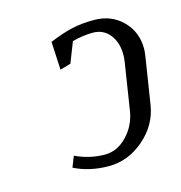

<svg xmlns="http://www.w3.org/2000/svg" viewBox="-68 -446 479 508"><g transform="rotate(-15 171.0 -192.0)"><path d="M76.2 -21 87.9 -50.8Q127 -32.2 168.9 -32.2Q202.6 -32.2 229.5 -60.3Q256.3 -88.4 262.2 -127.9L282.2 -255.9Q283.7 -266.1 283.7 -275.4Q283.7 -308.6 266.6 -330.3Q249.5 -352.1 220.2 -352.1Q193.4 -352.1 164.1 -344.2L142.1 -288.1L112.8 -279.8L108.9 -356.9Q144.5 -371.6 171.1 -377.7Q197.8 -383.8 231.9 -383.8Q279.3 -383.8 310.1 -353Q340.8 -322.3 340.8 -276.4Q340.8 -269.5 338.9 -255.9L318.8 -127.9Q310.5 -74.7 267.3 -37.4Q224.1 0 170.9 0Q118.7 0 76.2 -21Z"/></g></svg>

Font: Gawaa
Style: Italic
Weight: 400
Designer: T. Christopher White
Version: Version 1.0